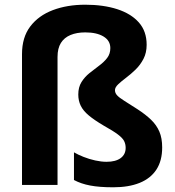

<svg xmlns="http://www.w3.org/2000/svg" viewBox="-20 -785 744 815"><path d="M602.5 -595Q602.5 -561 589.1 -535.2Q575.7 -509.4 555.7 -489.9Q535.6 -470.4 515.2 -455Q494.8 -439.6 481.4 -426.9Q468 -414.1 468 -402.2Q468 -389.8 477.6 -379.8Q487.1 -369.7 508.2 -356.7Q529.4 -343.7 563.9 -321.2Q598.1 -299 621.4 -276.5Q644.6 -254.1 656.5 -226.3Q668.4 -198.5 668.4 -159.1Q668.4 -102.7 643.9 -65.2Q619.5 -27.7 572.9 -8.8Q526.4 10 461 10Q401.8 10 362.8 2.5Q323.7 -4.9 294 -20.9V-138.4Q311 -128.4 334.7 -119Q358.3 -109.6 384.2 -103.9Q410 -98.2 432.4 -98.2Q470.9 -98.2 492.2 -113.9Q513.4 -129.6 513.4 -157.4Q513.4 -173.4 506.8 -186.4Q500.1 -199.5 480.2 -214.4Q460.3 -229.4 421.3 -251.1Q380.5 -275.1 356.7 -295.1Q332.9 -315 322.6 -336.4Q312.3 -357.8 312.3 -383.8Q312.3 -414.8 325.8 -436.5Q339.3 -458.2 359.8 -474.7Q380.3 -491.2 400.8 -506.3Q421.3 -521.4 434.8 -538.9Q448.3 -556.3 448.3 -580.9Q448.3 -612.5 419.5 -630Q390.7 -647.5 342 -647.5Q305.8 -647.5 279.2 -636.4Q252.7 -625.4 238.5 -602.7Q224.2 -580 224.2 -543.1V0H73.4V-555.3Q73.4 -626.6 108.5 -672.8Q143.6 -719 204.3 -742Q265 -765 342 -765Q418.6 -765 477.5 -746.1Q536.3 -727.1 569.4 -689.7Q602.5 -652.4 602.5 -595Z"/></svg>

Font: Noto Sans Symbols
Style: Regular
Weight: 400
Designer: Monotype Design Team
Foundry: Monotype Imaging Inc.
Version: Version 2.002